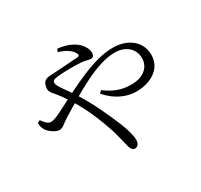

<svg xmlns="http://www.w3.org/2000/svg" viewBox="-169 -1001 1337 1276"><g transform="rotate(-30 500.0 -362.5)"><path d="M524.6 53.7C547.3 53.7 559.7 34.1 559.7 6.2C559.7 -25.5 543.4 -81.6 525.6 -126.3C486.5 -220.6 432.9 -343.2 360.2 -454.7C331.5 -500.7 276.7 -564.9 276.7 -589.9C276.7 -609.7 288.6 -614.3 318.5 -618.2C375.5 -624.6 466.6 -623.9 506.1 -620C532.5 -617.6 549.7 -609 566.8 -609C584.2 -609 594.5 -619.1 594.5 -641.8C594.5 -666.1 582.4 -690.3 562.3 -713.1C535.6 -742 487.3 -771.3 407.5 -779.4L398.3 -758.1C461.9 -739.5 494 -710.5 505.9 -686.6C513.3 -671.2 509.1 -664 495.1 -662.6C465.6 -659.9 383.2 -655.5 299.9 -649.3C269.4 -647.1 228.4 -653.3 217.4 -601.7C207.1 -563.1 227.8 -546.8 245.9 -524.9C264.5 -502.6 285.6 -475.1 316.3 -425.4C382.2 -322.8 426.1 -205.6 453.2 -125C473.3 -59.9 483.4 -3.9 490.1 16.5C498.4 43.9 508.9 53.7 524.6 53.7ZM720.5 -269.4C833.5 -269.4 929.1 -325.4 929.1 -432.7C929.1 -530.8 849.6 -600.7 728.5 -600.7C580.7 -600.7 406.3 -506.9 214.5 -408.6C179.3 -390.8 149.8 -378.3 129.3 -378.3C105.5 -378.3 85.2 -403.8 69.5 -426.4L49.4 -416.6C49.1 -393.6 53.5 -377.3 63.4 -361C79.5 -333.5 125.2 -303.5 150.8 -303.5C179.5 -303.5 191.9 -324.8 241.5 -355C405.9 -455.5 584.9 -566.7 724.9 -566.7C804.3 -566.7 864.4 -518 864.4 -445.5C864.4 -371.3 804.1 -326.5 718.2 -326.5C643.2 -326.5 588.9 -345.7 521.8 -395.4L504.3 -378.7C570.2 -301.7 651.1 -269.4 720.5 -269.4Z"/></g></svg>

Font: Source Han Serif CN VF
Style: Regular
Weight: 250
Designer: Ryoko NISHIZUKA 西塚涼子 (kana & ideographs); Frank Grießhammer (Latin, Greek & Cyrillic); Wenlong ZHANG 张文龙 (bopomofo); San
Foundry: Adobe
Version: Version 2.002;hotconv 1.1.0;makeotfexe 2.6.0